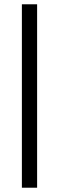

<svg xmlns="http://www.w3.org/2000/svg" viewBox="-20 -768 275 895"><path d="M153 107H82V-748H153Z"/></svg>

Font: Rosario
Style: Regular
Weight: 400
Designer: Hector Gatti
Foundry: Omnibus-Type
Version: Version 1.002